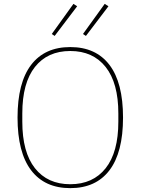

<svg xmlns="http://www.w3.org/2000/svg" viewBox="-20 -951 720 983"><path d="M259.8 -767.1 245.1 -776.9 356 -931.2 375 -918.9ZM419.9 -767.1 404.8 -776.9 516.1 -931.2 535.2 -918.9ZM540.3 -79.1Q470.7 12.2 339.8 12.2Q209 12.2 139.4 -79.1Q69.8 -170.4 69.8 -349.1Q69.8 -527.8 139.4 -618.9Q209 -710 339.8 -710Q470.7 -710 540.3 -618.9Q609.9 -527.8 609.9 -349.1Q609.9 -170.4 540.3 -79.1ZM585.9 -328.1V-370.1Q585.9 -525.9 521 -607.9Q456.1 -689.9 339.8 -689.9Q223.6 -689.9 158.9 -608.2Q94.2 -526.4 94.2 -370.1V-328.1Q94.2 -171.9 158.9 -89.8Q223.6 -7.8 339.8 -7.8Q456.1 -7.8 521 -89.8Q585.9 -171.9 585.9 -328.1Z"/></svg>

Font: Anuphan Thin
Style: Regular
Weight: 250
Designer: Mike Abbink, Paul van der Laan, Pieter van Rosmalen, Mint Tantisuwanna
Foundry: Bold Monday; Cadson Demak
Version: Version 3.002;hotconv 1.0.109;makeotfexe 2.5.65596